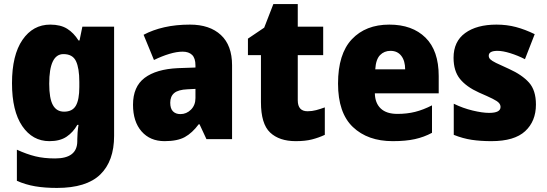

<svg xmlns="http://www.w3.org/2000/svg" viewBox="-20 -684 2689 944"><path d="M227 -563Q278 -563 310.5 -542.5Q343 -522 366 -485H371L385 -553H541V-16Q541 108 473 174Q405 240 260 240Q200 240 153 232Q106 224 63 205V52Q111 74 153.5 84.5Q196 95 251 95Q360 95 360 10V1Q360 -13 361.5 -32.5Q363 -52 366 -70H360Q340 -34 307.5 -12Q275 10 223 10Q140 10 89.5 -64Q39 -138 39 -275Q39 -413 90.5 -488Q142 -563 227 -563ZM292 -418Q222 -418 222 -272Q222 -200 240 -167.5Q258 -135 295 -135Q336 -135 353 -164.5Q370 -194 370 -256V-281Q370 -349 353.5 -383.5Q337 -418 292 -418Z M914 -563Q1011 -563 1066 -512Q1121 -461 1121 -363V0H995L961 -73H957Q925 -30 888.5 -10Q852 10 789 10Q718 10 676 -38Q634 -86 634 -169Q634 -258 691 -301Q748 -344 855 -349L941 -352V-362Q941 -398 924.5 -414Q908 -430 878 -430Q849 -430 812.5 -419Q776 -408 737 -389L686 -513Q731 -537 788 -550Q845 -563 914 -563ZM902 -245Q856 -243 836.5 -226.5Q817 -210 817 -179Q817 -150 830.5 -136.5Q844 -123 867 -123Q897 -123 919 -145Q941 -167 941 -202V-247Z M1492 -137Q1514 -137 1534.5 -142.5Q1555 -148 1577 -156V-21Q1547 -7 1514 1.5Q1481 10 1434 10Q1353 10 1308 -32.5Q1263 -75 1263 -182V-413H1199V-494L1279 -548L1324 -664H1444V-553H1569V-413H1444V-191Q1444 -137 1492 -137Z M1894 -563Q2007 -563 2072 -499Q2137 -435 2137 -310V-225H1823Q1824 -177 1852 -150.5Q1880 -124 1934 -124Q1981 -124 2021 -134Q2061 -144 2104 -166V-31Q2065 -10 2020 0Q1975 10 1911 10Q1788 10 1715 -59.5Q1642 -129 1642 -273Q1642 -419 1710 -491Q1778 -563 1894 -563ZM1900 -434Q1869 -434 1848.5 -413Q1828 -392 1825 -343H1972Q1972 -385 1953 -409.5Q1934 -434 1900 -434Z M2615 -170Q2615 -88 2562 -39Q2509 10 2396 10Q2343 10 2299.5 3.5Q2256 -3 2211 -21V-174Q2256 -152 2304 -140.5Q2352 -129 2385 -129Q2441 -129 2441 -158Q2441 -169 2433 -178Q2425 -187 2402 -198.5Q2379 -210 2335 -229Q2273 -257 2241.5 -296Q2210 -335 2210 -400Q2210 -480 2267 -521.5Q2324 -563 2421 -563Q2472 -563 2517 -551Q2562 -539 2609 -516L2561 -393Q2526 -411 2489 -422.5Q2452 -434 2426 -434Q2383 -434 2383 -410Q2383 -400 2390.5 -392.5Q2398 -385 2419 -374.5Q2440 -364 2483 -345Q2547 -316 2581 -278Q2615 -240 2615 -170Z"/></svg>

Font: Noto Sans Bengali SemiCondensed Black
Style: Regular
Weight: 900
Width: 4
Designer: Joana Ranito - Universal Thirst; Jelle Bosma - Monotype Design Team
Foundry: Universal Thirst ehf.
Version: Version 3.000; ttfautohint (v1.8.4.7-5d5b)